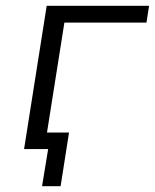

<svg xmlns="http://www.w3.org/2000/svg" viewBox="-20 -514 534 662"><path d="M125 128 146 0H65L74 -57H218L189 128ZM63 0 141 -494H494L485 -436H202L133 0Z"/></svg>

Font: Nunito Sans 7pt Light
Style: Italic
Weight: 300
Italic angle: -9°
Designer: Vernon Adams
Foundry: Vernon Adams
Version: Version 3.101;gftools[0.9.27]